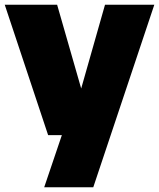

<svg xmlns="http://www.w3.org/2000/svg" viewBox="-26 -570 671 810"><path d="M160.5 220 235 0 309.5 -172 417 -550H625L367.5 220ZM177 0 -6 -550H215L373 0Z"/></svg>

Font: Encode Sans Condensed Thin Black
Style: Regular
Weight: 900
Version: Version 3.002